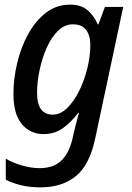

<svg xmlns="http://www.w3.org/2000/svg" viewBox="-20 -569 568 829"><path d="M154 240Q108 240 70 230.5Q32 221 5 207V116Q31 132 71.5 144.5Q112 157 152 157Q208 157 242 127Q276 97 292 34L299 2Q303 -16 309.5 -39.5Q316 -63 321 -82H318Q288 -42 252 -16Q216 10 168 10Q110 10 74 -33.5Q38 -77 38 -163Q38 -228 54 -296Q70 -364 101.5 -421.5Q133 -479 178.5 -514Q224 -549 282 -549Q330 -549 358 -525Q386 -501 402 -464H405L433 -539H512L391 29Q367 143 307.5 191.5Q248 240 154 240ZM208 -74Q241 -74 270.5 -103Q300 -132 322.5 -178Q345 -224 357.5 -276Q370 -328 370 -375Q370 -416 351.5 -440Q333 -464 295 -464Q259 -464 230.5 -436Q202 -408 182 -363.5Q162 -319 151 -267Q140 -215 140 -168Q140 -74 208 -74Z"/></svg>

Font: Noto Sans SemiCondensed Medium
Style: Italic
Weight: 500
Width: 4
Italic angle: -12°
Designer: Monotype Design Team
Foundry: Monotype Imaging Inc.
Version: Version 2.013; ttfautohint (v1.8.4.7-5d5b)